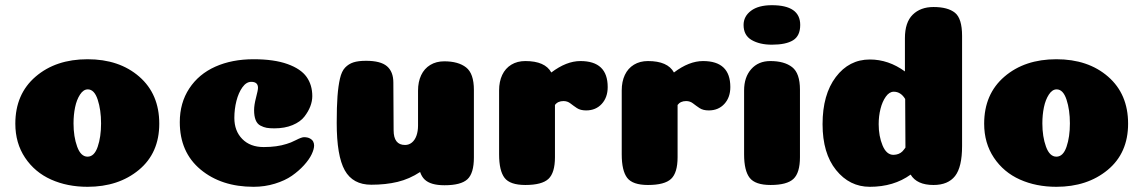

<svg xmlns="http://www.w3.org/2000/svg" viewBox="-20 -712 4400 739"><path d="M369 -237Q369 -289 356 -328.5Q343 -368 318 -368Q301 -368 288 -348Q275 -328 269 -299Q263 -270 263 -237Q263 -186 277 -147.5Q291 -109 317 -109Q343 -109 356 -147Q369 -185 369 -237ZM317 7Q239 7 176.5 -21Q114 -49 76.5 -105Q39 -161 39 -236Q39 -350 117 -417Q195 -484 317 -484Q439 -484 516 -417Q593 -350 593 -236Q593 -123 514.5 -58Q436 7 317 7Z M973 -374Q973 -397 947 -397Q928 -397 913 -376Q898 -355 890 -323.5Q882 -292 882 -258Q882 -208 912.5 -177Q943 -146 995 -146Q1046 -146 1083 -158Q1098 -162 1119.5 -173Q1141 -184 1150 -184Q1164 -184 1173 -179Q1182 -174 1185.5 -167Q1189 -160 1189 -152Q1189 -138 1179.5 -118Q1170 -98 1150 -76Q1130 -54 1103.5 -35.5Q1077 -17 1038 -5Q999 7 956 7Q832 7 752 -59.5Q672 -126 672 -242Q672 -316 708.5 -371.5Q745 -427 809 -455.5Q873 -484 956 -484Q1035 -484 1086.5 -465.5Q1138 -447 1160 -416Q1182 -385 1182 -342Q1182 -323 1174.5 -303Q1167 -283 1151.5 -263Q1136 -243 1106 -230.5Q1076 -218 1036 -218Q1018 -218 1006.5 -220Q995 -222 982.5 -228.5Q970 -235 964 -250Q958 -265 958 -288Q958 -308 965.5 -336.5Q973 -365 973 -374Z M1495 -211Q1495 -154 1539 -154Q1554 -154 1565.5 -163.5Q1577 -173 1583 -190Q1589 -207 1589 -229V-363Q1589 -397 1601 -422.5Q1613 -448 1636 -462Q1659 -476 1690 -476Q1744 -476 1774 -452.5Q1804 -429 1804 -366V-106Q1804 -45 1779 -22Q1754 1 1691 1Q1664 1 1645 -4.5Q1626 -10 1614.5 -21Q1603 -32 1597 -50Q1556 -23 1510.5 -12Q1465 -1 1409 -1Q1338 -1 1307 -56.5Q1276 -112 1276 -239Q1276 -302 1279 -341.5Q1282 -381 1288.5 -409.5Q1295 -438 1308.5 -452Q1322 -466 1340.5 -472Q1359 -478 1389 -478Q1445 -478 1469.5 -457Q1494 -436 1494 -394Z M2116 -107Q2116 -47 2091 -23.5Q2066 0 2002 0Q1943 0 1922 -27.5Q1901 -55 1901 -118V-364Q1901 -398 1913 -423.5Q1925 -449 1948 -463Q1971 -477 2002 -477Q2078 -477 2102 -433Q2160 -477 2214 -477Q2319 -477 2319 -377Q2319 -337 2296 -312Q2273 -287 2236 -287Q2214 -287 2200.5 -296Q2187 -305 2175.5 -314Q2164 -323 2149 -323Q2127 -323 2116 -308Z M2588 -107Q2588 -47 2563 -23.5Q2538 0 2474 0Q2415 0 2394 -27.5Q2373 -55 2373 -118V-364Q2373 -398 2385 -423.5Q2397 -449 2420 -463Q2443 -477 2474 -477Q2550 -477 2574 -433Q2632 -477 2686 -477Q2791 -477 2791 -377Q2791 -337 2768 -312Q2745 -287 2708 -287Q2686 -287 2672.5 -296Q2659 -305 2647.5 -314Q2636 -323 2621 -323Q2599 -323 2588 -308Z M2842 -616Q2842 -649 2870.5 -670.5Q2899 -692 2951 -692Q3060 -692 3060 -616Q3060 -574 3032.5 -557Q3005 -540 2951 -540Q2904 -540 2873 -558Q2842 -576 2842 -616ZM3059 -107Q3059 -47 3034 -23.5Q3009 0 2946 0Q2887 0 2865.5 -27.5Q2844 -55 2844 -118V-364Q2844 -415 2871.5 -446Q2899 -477 2945 -477Q2999 -477 3029 -453.5Q3059 -430 3059 -367Z M3683 -150Q3683 -69 3656 -34.5Q3629 0 3573 0Q3509 0 3485 -40Q3420 7 3328 7Q3250 7 3198 -57.5Q3146 -122 3146 -234Q3146 -348 3197 -415.5Q3248 -483 3328 -483Q3400 -483 3463 -437V-565Q3463 -626 3493 -655.5Q3523 -685 3573 -685Q3628 -685 3655.5 -663Q3683 -641 3683 -574ZM3465 -144 3464 -331Q3447 -359 3420 -359Q3403 -359 3389.5 -340Q3376 -321 3369 -293Q3362 -265 3362 -234Q3362 -188 3377 -152Q3392 -116 3419 -116Q3424 -116 3429 -117Q3434 -118 3438 -119.5Q3442 -121 3446 -123.5Q3450 -126 3453 -129Q3456 -132 3459 -136Q3462 -140 3465 -144Z M4098 -237Q4098 -289 4085 -328.5Q4072 -368 4047 -368Q4030 -368 4017 -348Q4004 -328 3998 -299Q3992 -270 3992 -237Q3992 -186 4006 -147.5Q4020 -109 4046 -109Q4072 -109 4085 -147Q4098 -185 4098 -237ZM4046 7Q3968 7 3905.5 -21Q3843 -49 3805.5 -105Q3768 -161 3768 -236Q3768 -350 3846 -417Q3924 -484 4046 -484Q4168 -484 4245 -417Q4322 -350 4322 -236Q4322 -123 4243.5 -58Q4165 7 4046 7Z"/></svg>

Font: Coiny 2.0
Style: Regular
Weight: 400
Version: Version 1.001 July 11, 2018